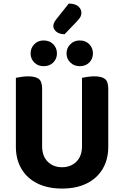

<svg xmlns="http://www.w3.org/2000/svg" viewBox="-20 -1046 700 1082"><path d="M329.7 16.6Q248.3 16.6 190 -12.7Q131.6 -42 100.6 -95Q69.5 -148 69.5 -218.5V-285.6H217.3V-222.7Q217.3 -166.1 249 -134.8Q280.7 -103.6 329.7 -103.6Q378.6 -103.6 410.4 -134.8Q442.1 -166.1 442.1 -222.7V-285.6H590.1V-218.5Q590.1 -148 559.1 -95Q528 -42 469.7 -12.7Q411.4 16.6 329.7 16.6ZM217.3 -254.6H69.5V-607.4Q79.5 -609.4 99.2 -612.6Q119 -615.8 138.1 -615.8Q180 -615.8 198.6 -601.3Q217.3 -586.8 217.3 -546.2ZM590.1 -253.1H442.1V-607.4Q452 -609.4 471.8 -612.6Q491.5 -615.8 510.6 -615.8Q552.5 -615.8 571.3 -601.3Q590.1 -586.8 590.1 -546.2ZM300.9 -745.1Q300.9 -714.7 280.2 -693.8Q259.4 -673 225.8 -673Q193.7 -673 173.1 -693.8Q152.5 -714.7 152.5 -745.1Q152.5 -775.5 173.1 -796.7Q193.7 -818 225.8 -818Q259.4 -818 280.2 -796.7Q300.9 -775.5 300.9 -745.1ZM503.7 -745.1Q503.7 -714.7 483.2 -693.8Q462.7 -673 429.3 -673Q397.5 -673 376.3 -693.8Q355 -714.7 355 -745.1Q355 -775.5 376.3 -796.7Q397.5 -818 429.3 -818Q462.7 -818 483.2 -796.7Q503.7 -775.5 503.7 -745.1ZM296.8 -936.9 367.5 -1025.9Q403.6 -1025.6 421.1 -1010Q438.7 -994.3 438.7 -974.8Q438.7 -958.9 430.7 -946.9Q422.8 -934.8 407.1 -918.9L344 -853.2Q315 -853.2 297.8 -867.2Q280.5 -881.2 280.5 -898.6Q280.5 -908 284.2 -916.7Q288 -925.4 296.8 -936.9Z"/></svg>

Font: Baloo Bhaina 2
Style: Regular
Weight: 400
Designer: Yesha Goshar, Manish Minz, Shuchita Grover and Ek Type
Foundry: Ek Type
Version: Version 1.700